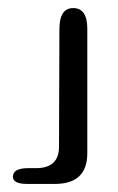

<svg xmlns="http://www.w3.org/2000/svg" viewBox="-20 -455 292 475"><path d="M69 -39Q126 -39 126 -92L127 -383Q127 -435 161 -435Q196 -435 196 -384V-76Q196 0 116 0H47Q12 0 12 -18Q12 -39 50 -39Z"/></svg>

Font: Cute Font
Style: Regular
Weight: 400
Designer: TypoDesign Lab.inc.
Foundry: TypoDesign Lab.inc.
Version: Version 1.00